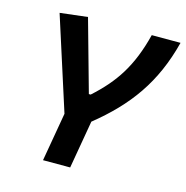

<svg xmlns="http://www.w3.org/2000/svg" viewBox="-104 -796 866 894"><g transform="rotate(15 329.5 -349.0)"><path d="M181.6 0H312.5L352.5 -231.4C508.3 -356.9 606.9 -490.2 658.7 -693.4H520C480 -535.2 418.9 -444.3 316.9 -352.5H308.1L211.4 -698.2L78.6 -682.6L222.2 -234.4Z"/></g></svg>

Font: Cascadia Mono NF
Style: Bold Italic
Weight: 700
Italic angle: -10°
Monospace: yes
Designer: Aaron Bell
Foundry: Saja Typeworks
Version: Version 2404.023